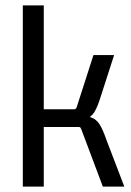

<svg xmlns="http://www.w3.org/2000/svg" viewBox="-20 -695 487 715"><path d="M143 0H65V-675H143ZM235 -245H118V-288H256Q263 -288 266 -297L328 -490H405L355 -335Q343 -296 331 -277Q319 -258 298 -251.5Q277 -245 235 -245ZM273 -222H118V-265H255Q296 -265 317 -258.5Q338 -252 350.5 -232.5Q363 -213 376 -175L443 0H363L283 -213Q281 -218 279.5 -220Q278 -222 273 -222Z"/></svg>

Font: Gemunu Libre ExtraLight
Style: Regular
Weight: 400
Version: Version 1.100